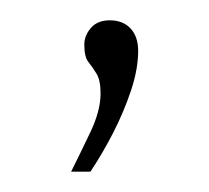

<svg xmlns="http://www.w3.org/2000/svg" viewBox="-20 -64 206 189"><path d="M50 105Q59 87 69 66Q79 45 79 28Q79 15 75 8.5Q71 2 67 -3Q63 -8 63 -20Q63 -29 69.5 -36.5Q76 -44 88 -44Q101 -44 108.5 -36Q116 -28 116 -14Q116 4 109 25Q102 46 91.5 66.5Q81 87 69 105Z"/></svg>

Font: Alumni Sans Thin ExtraLight
Style: Regular
Weight: 250
Version: Version 1.018